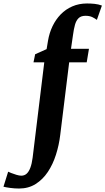

<svg xmlns="http://www.w3.org/2000/svg" viewBox="-148 -835 607 1106"><path d="M128.5 -600Q136 -645 154.5 -683.8Q173 -722.5 201.5 -752Q230 -781.5 268.5 -798.2Q307 -815 353.5 -815Q374.5 -815 396.8 -812.8Q419 -810.5 439 -803L410 -720.5Q400.5 -728 384.5 -736Q368.5 -744 344.5 -744Q318.5 -744 304.5 -730.2Q290.5 -716.5 283.8 -691.8Q277 -667 272.5 -633.5L261 -554H364.5L351.5 -476H250.5L199 -58Q192 1 174.2 56.5Q156.5 112 127.5 155.5Q98.5 199 57.2 225Q16 251 -38 251Q-63.5 251 -89.2 247.5Q-115 244 -128 240.5L-101 154Q-97.5 156 -83.8 161.5Q-70 167 -53.5 172Q-37 177 -25.5 177Q-7.5 177 5.2 165.8Q18 154.5 26.8 131.2Q35.5 108 40 73L107 -476H45L54.5 -522.5L120.5 -552Z"/></svg>

Font: Merriweather 24pt ExtraBold
Style: Italic
Weight: 800
Italic angle: -7.8°
Version: Version 2.101